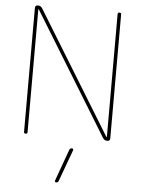

<svg xmlns="http://www.w3.org/2000/svg" viewBox="-64 -779 799 1088"><g transform="rotate(5 336.0 -235.0)"><path d="M91 -10V-714Q91 -730 107 -730Q124 -730 132 -716L558 -22Q558 -21 560 -21Q561 -21 561 -22V-720Q561 -730 571 -730Q581 -730 581 -720V-16Q581 0 565 0Q548 0 540 -14L114 -708Q114 -709 112 -709Q111 -709 111 -708V-10Q111 0 101 0Q91 0 91 -10ZM355 70Q358 60 370 60Q374 60 376 63Q378 66 377 70L311 250Q308 260 297 260Q293 260 291 257Q289 254 290 250Z"/></g></svg>

Font: Rounded Mplus 1c Thin
Style: Regular
Weight: 250
Version: Version 1.059.20150529